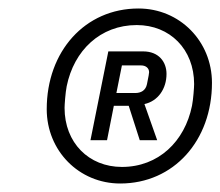

<svg xmlns="http://www.w3.org/2000/svg" viewBox="-20 -730 519 452"><path d="M263 -298C389 -298 479 -399 479 -535C479 -633 403 -710 306 -710C180 -710 90 -609 90 -473C90 -375 166 -298 263 -298ZM267 -337C189 -337 132 -394 132 -476C132 -483 134 -512 137 -527C154 -611 216 -671 302 -671C380 -671 437 -614 437 -532C437 -525 435 -496 432 -481C415 -397 353 -337 267 -337ZM248 -481H283L309 -400H350L320 -485C352 -492 372 -521 372 -556C372 -584 354 -609 317 -609H235L193 -400H232ZM254 -511 267 -576H312C324 -576 331 -569 331 -560C331 -557 330 -552 326 -532C323 -517 312 -511 298 -511Z"/></svg>

Font: LVC Sans
Style: Italic
Weight: 400
Italic angle: -11.31°
Designer: Mike Abbink, Paul van der Laan, Pieter van Rosmalen
Foundry: Bold Monday
Version: Version 3.0